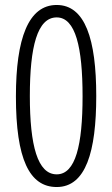

<svg xmlns="http://www.w3.org/2000/svg" viewBox="-20 -744 452 772"><path d="M367 -358C367 -587 322 -724 208 -724C94 -724 44 -589 44 -356C44 -105 98 8 208 8C325 8 367 -134 367 -358ZM100 -358C100 -556 130 -674 208 -674C284 -674 312 -553 312 -357C312 -161 284 -43 208 -43C131 -43 100 -159 100 -358Z"/></svg>

Font: Noto Sans Myanmar UI ExtraCondensed Light
Style: Regular
Weight: 300
Width: 2
Designer: Monotype Design Team
Foundry: Monotype Imaging Inc.
Version: Version 2.103